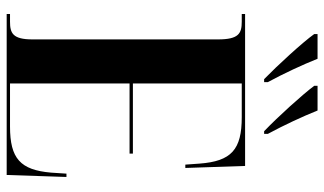

<svg xmlns="http://www.w3.org/2000/svg" viewBox="-218 -753 971 575"><g transform="rotate(90 267.5 -465.5)"><path d="M217 -771H226V-782C200 -830 174 -886 156 -931H82V-921C107 -886 176 -811 217 -771ZM373 -771H381V-782C355 -830 329 -886 311 -931H237V-921C263 -886 331 -811 373 -771ZM22 0H504L510 -179H500L497 -133C489 -41 455 -10 359 -10H230V-368H440V-378H230V-704H331C428 -704 463 -673 470 -577L473 -535H483L477 -714H22V-704H45C80 -704 98 -695 98 -633V-77C98 -18 79 -10 45 -10H22Z"/></g></svg>

Font: Noto Serif Display ExtraCondensed
Style: Bold
Weight: 700
Width: 2
Designer: Monotype Design Team
Foundry: Monotype Imaging Inc.
Version: Version 2.009